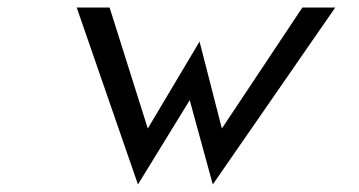

<svg xmlns="http://www.w3.org/2000/svg" viewBox="-20 -471 951 508"><path d="M371 -131 270 -451H183L345 17L482 -206L543 17L867 -451H780L567 -131L508 -361Z"/></svg>

Font: Charger Monospace
Style: Regular
Weight: 400
Designer: Jasper
Foundry: Cannot Into Space Fonts
Version: Version 0.980